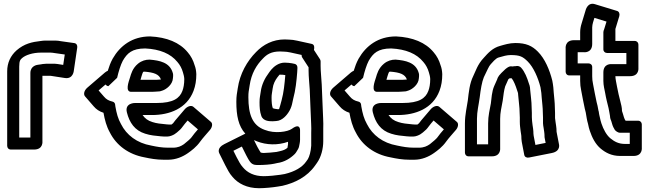

<svg xmlns="http://www.w3.org/2000/svg" viewBox="-20 -775 3440 1018"><path d="M141.1 -45.9H81.9V-421.3C81.9 -454.7 88.8 -459.5 98 -467.8C115.2 -482.5 151.9 -496.1 198.7 -496.1H247.7C254.8 -496.1 262.9 -494.5 271.2 -493.4L323.4 -486L315.2 -430.9L285.2 -435.6C280.8 -436.3 277 -436.9 272.3 -436.9H223.3C210.6 -436.9 201.5 -434.4 195.4 -433.6L181.1 -431.6C177.1 -431 141.1 -426.8 141.1 -387.7ZM160.7 17.9C210.5 17.9 204.9 -26.3 204.9 -26.3L204.9 -373.1L247.6 -373.1C247.9 -373.1 249.7 -373 252.8 -372.4L323.9 -361.4C368.6 -354.5 371.5 -400.9 371.5 -400.9L389.5 -522.9C391.3 -534.9 385.2 -545 373.8 -546.6L303.5 -556.5C294.7 -558.4 282.5 -559.9 272.3 -559.9H223.3C214 -559.9 204.9 -559.2 195.2 -557.6C149.5 -552.4 108.9 -543.5 68 -508.2C36 -479.7 18.1 -442.4 18.1 -396.7V-1.7C18.1 9 25.6 17.9 37.7 17.9Z M842.5 -295.3C860.9 -301.4 895.1 -326.2 896.8 -359.8C897.8 -367.2 897.9 -371.4 897.9 -378.3C897.9 -382 896.8 -385.8 896 -388.7C880.2 -444 826.4 -454.4 774.4 -458.8C773.7 -458.8 772.8 -458.9 772.3 -458.9C752.7 -458.9 731.3 -453.3 712.1 -437.6C682.5 -413.4 674.8 -382.6 669.7 -365.3C662.1 -341.5 642 -288.1 675.7 -288.1H785.7C798.9 -288.1 813.6 -290.1 819.7 -290.1C828.7 -290.1 833.8 -292.4 842.5 -295.3ZM833.3 -353.4C825.8 -352.9 814.8 -351.9 810.3 -351.9H724.9C726.1 -356.4 727.9 -362.9 730.4 -370.7C733.9 -382.8 737 -390.7 739.2 -394.2C740.5 -394.6 742.7 -395 746.7 -395.1C794.8 -391 823.8 -382 833.3 -353.4ZM554.6 -318.2C554.6 -318.2 600.8 -361.7 601 -362.5C608.7 -395.8 619.6 -431.1 630.7 -452.2C654.2 -492.9 679.8 -517.9 750.1 -518.1C827.8 -514.3 884.9 -490.4 920.5 -446.5C933.9 -431.4 944.4 -411.8 949.9 -391.5C952.7 -381.4 956.5 -370.4 957.1 -356.2C957.1 -329.4 953.1 -308.5 947.1 -292.9C932.4 -254 898.5 -228.9 810.3 -228.9H696.3C696.3 -228.9 640 -230.1 652.8 -178.9C666.4 -124.7 694.4 -83.1 749.7 -66.2C777.9 -56.9 805.3 -54.9 831.7 -52.3C838.2 -51.4 842.8 -51.1 848.7 -51.1H867.7C880.4 -51.1 897.2 -58.1 905.3 -63.4C912 -67.9 923.1 -75.7 935.7 -88.3C946.1 -98.8 949.8 -106.9 960.7 -119.6L974.8 -136.1L1029.4 -89.1C1017.2 -75.1 1006.3 -62.4 994.1 -45.3C990.8 -40.4 969.4 -21.3 955 -10.4C939.9 0 923.7 8.1 896.3 8.1H872.3C839 8.1 812.2 3.3 781 -3.4C706.3 -16.6 650.9 -58.6 621.5 -117.4C605.7 -145.5 598.2 -173.4 591.5 -211.8C591 -214.3 590.9 -215.6 590.9 -217.3C590.9 -227.2 584.9 -234.5 576.5 -236.3C556.5 -240.8 543.4 -248.3 531.4 -262.6L502.8 -295.5L539.4 -326.9C543.3 -322.5 547.4 -318.8 554.6 -318.2ZM1020.9 -381.8C1020.1 -399.8 1017.4 -415.3 1011.7 -429.7C1004.7 -454.7 992 -478.5 975.5 -497.5C932.6 -549.9 864.2 -577.7 775.9 -581.9C681.4 -581.9 616.5 -532.4 577.3 -463.8C565.6 -442 558.8 -423.4 551.5 -399.7C546.6 -397.6 541.2 -394.6 536.4 -390.5L443.4 -310.5C424.6 -294.3 422.2 -274.1 430.7 -264.3L476.6 -211.4C490.3 -195.2 506.7 -184.2 528.7 -177.1C535.5 -139.2 544.5 -104.7 562.5 -72.6C596.3 -5.5 660.5 43.9 747 59.4C777.2 65.9 809.5 71.9 847.7 71.9H871.7C913.2 71.9 949.1 55.9 976.3 36.9C994.7 23.9 1020.9 5 1042.1 -25C1054.9 -42.8 1074.2 -63.7 1093.7 -86.6C1104.7 -99.5 1109.1 -119.4 1098.6 -128.4L1005.6 -208.4C992.8 -219.4 971.7 -209.9 959.3 -195.4L919.3 -148.4C912.9 -140.9 906.3 -133.6 897.7 -121.5C896 -120.1 892.3 -117.1 889.5 -114.9H873.3C869.5 -114.9 867 -115 862.3 -115.7C832.8 -118.6 810.6 -120.4 788.3 -127.8C764 -135.1 748.7 -146.8 736 -165.1H785.7C878.6 -165.1 970.4 -199.2 1006.1 -293.2C1016.5 -320.7 1020.9 -348.7 1020.9 -381.8Z M1542.3 -436.3 1528 -439.4C1520 -440.9 1514.5 -441.6 1510 -441.8C1502.1 -442.6 1496.6 -442.9 1489.3 -442.9C1475.9 -442.9 1461.6 -439 1448.6 -431.4C1423 -416.5 1409.9 -394.7 1404.7 -387.7C1385.1 -361.7 1367.2 -327.2 1362.4 -288.4C1359.6 -266.1 1356.1 -258.6 1356.1 -232.7C1356.1 -207.2 1357.5 -183 1365.2 -161.6C1374.7 -130.3 1414.1 -132.1 1426.7 -132.1C1432.1 -132.1 1438.9 -132.6 1443.8 -133.2C1478.7 -134.5 1502.7 -169 1508 -176.8C1529.5 -207.1 1530.8 -238.8 1534.6 -251.4C1547.3 -298.1 1552.2 -345.2 1555.8 -391.7C1556.6 -400.4 1556.9 -405.7 1556.9 -412.3V-417.3C1556.9 -427.3 1550.9 -434.5 1542.3 -436.3ZM1492.7 -376.8C1488.8 -328.9 1484.2 -284.5 1473.4 -244.6C1468.9 -229.2 1463.1 -204 1459.9 -197C1459.8 -196.8 1459.6 -196.6 1459.4 -196.3C1457.8 -196.1 1455.3 -195.9 1452.6 -195.9C1442.4 -197 1429.9 -199.2 1426.5 -201.3C1421.5 -214.8 1419.9 -233.2 1419.9 -257.3C1419.9 -276.7 1421.9 -276.1 1425.6 -305.6C1428.7 -330 1438.9 -349.1 1450.3 -364.3C1456.6 -372.6 1460.3 -377.5 1461.8 -378.9C1462 -378.9 1463.1 -379.1 1464.7 -379.1C1476.8 -379.1 1480.8 -378.9 1492.7 -376.8ZM1280.6 -66.4 1169 -10.7C1127.7 10 1141.6 35.8 1143.3 39.1L1175.4 103.3C1185.7 122.2 1195.7 144.2 1212.7 162.7C1242 198 1289.2 222.9 1353.7 222.9C1382.8 222.9 1426.1 218.7 1451.7 214.4L1475.7 210.4C1476.2 210.4 1477.1 210.2 1477.8 210C1542.8 195 1608.2 163.3 1650.9 102.3L1660.6 88.7C1683.3 56.9 1693.9 12.3 1693.9 -26.3L1693.9 -93.7C1694.5 -108.8 1694.3 -127.9 1693.3 -147.6C1690.5 -201.7 1688.6 -272.2 1685.8 -327.6C1684.1 -361.2 1679.9 -396.4 1679.9 -425.3L1679.9 -449.3C1679.9 -453.3 1678.8 -457.6 1676.7 -460.8L1644.6 -510.2C1647.7 -523.2 1647.7 -539 1632.5 -542.3L1555.4 -559.3C1539.5 -562.8 1526.8 -564.7 1513.4 -564.9C1505.3 -565.5 1497.1 -565.9 1489.3 -565.9C1426.8 -565.9 1375.7 -538.7 1337.8 -499.2C1290.1 -451.2 1251.6 -384.3 1240.4 -305.9C1236.5 -278.6 1233.1 -268.1 1233.1 -234.7C1233.1 -161 1244.5 -106.4 1280.6 -66.4ZM1326.6 -32.2C1331.9 -29.7 1336.5 -27.8 1342.7 -25.5C1392 -6 1452.8 -3.8 1507.1 -23.2L1507.1 -10.4C1506.4 -4.8 1505.4 1.2 1504.1 8.7C1493.2 17.8 1482.7 22.4 1462.5 26.9L1446.1 30.6C1429.4 32.6 1396.2 36.1 1378.3 36.1C1373.5 36.1 1365.3 35 1362.4 33.8C1357.4 26.6 1350.5 14.5 1344.5 3.6ZM1487.7 -501.1C1494.7 -501.1 1506.3 -499.8 1520.5 -496.7L1579.2 -483.7C1578.9 -477.5 1580.1 -473.5 1582.3 -470.2L1616.1 -418.1L1616.1 -400.7C1616.1 -367.2 1620.5 -331.4 1622.2 -300.4C1624.9 -246 1626.8 -175.4 1629.7 -120.4C1630.6 -101.4 1630.8 -85.8 1630.1 -70.3V-2.6C1628 29.3 1620.4 55.2 1612.3 68.8L1603.2 81.6C1582.9 111 1544.6 134.6 1489.3 147.7L1466.3 151.6C1445.7 155 1402.1 159.1 1378.3 159.1C1327.3 159.1 1291.5 140.7 1267.3 111.3C1254.9 98 1244.9 77.7 1234.6 58.7L1217.5 24.4L1262.3 2L1285.5 48.4C1290.3 57.2 1297.8 72.2 1305.1 81.7C1319.3 102.7 1341.2 99.9 1353.7 99.9C1378.9 99.9 1414.6 97.3 1433.5 93.1L1449.8 89.5C1488 84.5 1519.9 64.4 1542.7 41.7C1546.1 38.3 1549.4 33.8 1551.4 30.3C1555.8 22.7 1564 11.4 1565.4 2.7C1566.9 -6.1 1570.9 -20.1 1570.9 -33.3L1570.9 -81.3C1570.9 -81.3 1575.1 -126.9 1527.7 -92.2C1505.6 -76 1437.3 -64.9 1383.3 -86.5C1318.2 -109.8 1296.9 -168.5 1296.9 -259.3C1296.9 -289 1298.9 -289.3 1303.6 -322.1C1312.6 -385.4 1340.3 -430.9 1374.2 -464.8C1394.7 -486.4 1417.9 -502.1 1464.7 -502.1C1471.8 -502.1 1479.8 -501.1 1487.7 -501.1Z M2146.5 -295.3C2164.9 -301.4 2199.1 -326.2 2200.8 -359.8C2201.8 -367.2 2201.9 -371.4 2201.9 -378.3C2201.9 -382 2200.8 -385.8 2200 -388.7C2184.2 -444 2130.4 -454.4 2078.4 -458.8C2077.7 -458.8 2076.8 -458.9 2076.3 -458.9C2056.7 -458.9 2035.3 -453.3 2016.1 -437.6C1986.5 -413.4 1978.8 -382.6 1973.7 -365.3C1966.1 -341.5 1946 -288.1 1979.7 -288.1H2089.7C2102.9 -288.1 2117.6 -290.1 2123.7 -290.1C2132.7 -290.1 2137.8 -292.4 2146.5 -295.3ZM2137.3 -353.4C2129.8 -352.9 2118.8 -351.9 2114.3 -351.9H2028.9C2030.1 -356.4 2031.9 -362.9 2034.4 -370.7C2037.9 -382.8 2041 -390.7 2043.2 -394.2C2044.5 -394.6 2046.7 -395 2050.7 -395.1C2098.8 -391 2127.8 -382 2137.3 -353.4ZM1858.6 -318.2C1858.6 -318.2 1904.8 -361.7 1905 -362.5C1912.7 -395.8 1923.6 -431.1 1934.7 -452.2C1958.2 -492.9 1983.8 -517.9 2054.1 -518.1C2131.8 -514.3 2188.9 -490.4 2224.5 -446.5C2237.9 -431.4 2248.4 -411.8 2253.9 -391.5C2256.7 -381.4 2260.5 -370.4 2261.1 -356.2C2261.1 -329.4 2257.1 -308.5 2251.1 -292.9C2236.4 -254 2202.5 -228.9 2114.3 -228.9H2000.3C2000.3 -228.9 1944 -230.1 1956.8 -178.9C1970.4 -124.7 1998.4 -83.1 2053.7 -66.2C2081.9 -56.9 2109.3 -54.9 2135.7 -52.3C2142.2 -51.4 2146.8 -51.1 2152.7 -51.1H2171.7C2184.4 -51.1 2201.2 -58.1 2209.3 -63.4C2216 -67.9 2227.1 -75.7 2239.7 -88.3C2250.1 -98.8 2253.8 -106.9 2264.7 -119.6L2278.8 -136.1L2333.4 -89.1C2321.2 -75.1 2310.3 -62.4 2298.1 -45.3C2294.8 -40.4 2273.4 -21.3 2259 -10.4C2243.9 0 2227.7 8.1 2200.3 8.1H2176.3C2143 8.1 2116.2 3.3 2085 -3.4C2010.3 -16.6 1954.9 -58.6 1925.5 -117.4C1909.7 -145.5 1902.2 -173.4 1895.5 -211.8C1895 -214.3 1894.9 -215.6 1894.9 -217.3C1894.9 -227.2 1888.9 -234.5 1880.5 -236.3C1860.5 -240.8 1847.4 -248.3 1835.4 -262.6L1806.8 -295.5L1843.4 -326.9C1847.3 -322.5 1851.4 -318.8 1858.6 -318.2ZM2324.9 -381.8C2324.1 -399.8 2321.4 -415.3 2315.7 -429.7C2308.7 -454.7 2296 -478.5 2279.5 -497.5C2236.6 -549.9 2168.2 -577.7 2079.9 -581.9C1985.4 -581.9 1920.5 -532.4 1881.3 -463.8C1869.6 -442 1862.8 -423.4 1855.5 -399.7C1850.6 -397.6 1845.2 -394.6 1840.4 -390.5L1747.4 -310.5C1728.6 -294.3 1726.2 -274.1 1734.7 -264.3L1780.6 -211.4C1794.3 -195.2 1810.7 -184.2 1832.7 -177.1C1839.5 -139.2 1848.5 -104.7 1866.5 -72.6C1900.3 -5.5 1964.5 43.9 2051 59.4C2081.2 65.9 2113.5 71.9 2151.7 71.9H2175.7C2217.2 71.9 2253.1 55.9 2280.3 36.9C2298.7 23.9 2324.9 5 2346.1 -25C2358.9 -42.8 2378.2 -63.7 2397.7 -86.6C2408.7 -99.5 2413.1 -119.4 2402.6 -128.4L2309.6 -208.4C2296.8 -219.4 2275.7 -209.9 2263.3 -195.4L2223.3 -148.4C2216.9 -140.9 2210.3 -133.6 2201.7 -121.5C2200 -120.1 2196.3 -117.1 2193.5 -114.9H2177.3C2173.5 -114.9 2171 -115 2166.3 -115.7C2136.8 -118.6 2114.6 -120.4 2092.3 -127.8C2068 -135.1 2052.7 -146.8 2040 -165.1H2089.7C2182.6 -165.1 2274.4 -199.2 2310.1 -293.2C2320.5 -320.7 2324.9 -348.7 2324.9 -381.8Z M2859.1 -151.7V-121.7C2859.1 -113.2 2861 -105.4 2862.4 -96L2865.4 -76.1C2866.6 -67.9 2867.1 -60.2 2867.1 -53.7V-49.7C2867.1 -48.2 2867.4 -46.2 2867.6 -45.1L2873 -17.3L2818.9 -6.5L2809.5 -55.5C2808.4 -63.3 2807.9 -70.3 2807.9 -78.3C2807.9 -83 2807.3 -87.8 2806.6 -92.2L2803.7 -111.5C2801.7 -128.7 2799.9 -139.3 2799.9 -154.3V-176.3C2799.9 -184.7 2799.5 -193.6 2798.9 -202.3C2798.7 -240.8 2793.2 -269.2 2790.9 -300.3C2790.7 -316.1 2786.1 -328.2 2782.7 -336.8C2775.7 -359.8 2762.7 -395.1 2742.5 -416.7C2729.1 -429.8 2713.2 -423.9 2712.3 -423.9H2706.3C2703.5 -423.9 2699.7 -423.2 2697.4 -422.6C2693.9 -421.7 2684.9 -430.1 2659.5 -408.5C2649.7 -399.3 2638.2 -388 2638.2 -388C2618.3 -368.5 2616.5 -355.3 2616.5 -355.3C2612.7 -347.5 2610.3 -341.9 2607.9 -335.9L2600.4 -319.1C2587.4 -289.8 2585.8 -251.4 2582.5 -226.3C2576.8 -194.6 2568.1 -161.5 2568.1 -120.7V-9.9H2508.9V-145.3C2508.9 -183.8 2518.2 -219 2523.6 -259.6C2528.5 -300.7 2535 -340.5 2545.3 -365.4C2562.8 -400.9 2572.2 -424.8 2581.7 -434.3C2589.4 -442 2607.5 -466.1 2624 -470.3C2647.7 -477 2666.7 -483.1 2687.7 -483.1C2736.6 -483.1 2752 -474.9 2778.5 -448.5C2809 -418 2833.2 -362.1 2845.7 -312.4C2847.5 -303.3 2849.1 -292.6 2850.2 -282.3L2852.2 -256.8C2854.4 -228.2 2858.1 -205.4 2858.1 -178.7C2858.1 -168.9 2859.1 -159.3 2859.1 -151.7ZM2736.1 -151.7V-129.7C2736.1 -109.5 2738.6 -96.3 2740.3 -80.5L2743.4 -59.8C2744 -56.2 2744.1 -54.3 2744.1 -53.7C2744.1 -42.8 2744.8 -33.4 2746.5 -22.5L2759.6 45.9C2761.6 56.7 2771.7 62.8 2784.7 60.3L2905.7 36.3C2955.5 26.4 2943.4 -11.9 2943.4 -11.9L2930.9 -76.7V-78.3C2930.9 -87.8 2930.1 -97.5 2928.6 -107.9L2925.7 -127.2C2925.2 -133.2 2924.1 -142.2 2922.9 -148.7V-176.3C2922.9 -184.8 2922.5 -193.9 2921.9 -204.1C2921.8 -233.8 2917.7 -259.9 2915.8 -285.3L2913.8 -311.7C2912.2 -325.6 2910.7 -335.4 2908.3 -347.6C2894.2 -404 2869.6 -463.5 2831.5 -501.5C2801.4 -531.7 2770.1 -546.9 2712.3 -546.9C2680.9 -546.9 2652.3 -537.5 2632.1 -531.8C2591.6 -521 2567.8 -493.9 2544.8 -468.2C2512.1 -434.2 2501.1 -395.5 2489.3 -372C2469.7 -332.6 2465.4 -285.5 2460.4 -242.4C2455.8 -208.8 2445.1 -167.7 2445.1 -120.7V34.3C2445.1 45 2452.6 53.9 2464.7 53.9L2587.7 53.9C2637.5 53.9 2631.9 9.7 2631.9 9.7V-145.3C2631.9 -178.5 2638.9 -204.3 2645.5 -241.7C2649.4 -270.8 2651.9 -295.8 2658.5 -317L2665.6 -332.9C2668 -338.5 2671.8 -346.5 2674.8 -353.8C2675.9 -355 2676.3 -355.5 2679.7 -358.8C2681.4 -359.2 2683.3 -359.7 2685.3 -360.1H2687.7C2689.5 -360.1 2690.3 -360.2 2692.8 -360C2703.4 -347.9 2715.1 -317.8 2721.1 -298C2724.7 -285.8 2727.1 -283.8 2727.1 -274.7C2727.1 -274.3 2727.2 -273.5 2727.2 -272.9C2729.7 -237.6 2735.1 -208.7 2735.1 -176.7C2735.1 -168.1 2736.1 -159.5 2736.1 -151.7Z M3131.7 -680.2 3195.8 -660.6 3183.4 -620.2C3180.6 -614.6 3179.1 -608.1 3179.1 -603.7V-513.7C3179.1 -501.6 3188 -494.1 3198.7 -494.1H3301.1V-434.9H3223.3C3223.3 -434.9 3179.1 -440.5 3179.1 -390.7V-345.7C3179.1 -321.6 3185.7 -298.5 3188.5 -282.6C3193 -255.3 3200.7 -225.3 3206.6 -201.9C3209.7 -182.7 3213 -171.9 3214.2 -160.3C3214.7 -143.8 3220 -137.2 3220.9 -133.5L3225.9 -116.6C3228.9 -105.4 3234.8 -94.4 3240.3 -85.5C3244.4 -81.6 3253.9 -71.1 3268.7 -71.1H3319.1V-11.9H3293.3C3260.2 -11.9 3237.7 -24.1 3216.3 -41.6C3195.4 -58.9 3179.1 -89.7 3168.9 -120.2L3164.2 -136.2L3160.3 -153.5C3158.7 -161 3156.4 -168.8 3155.8 -174.7C3155.5 -181.3 3154.5 -183.9 3153.1 -188.4C3151.7 -195.6 3150.6 -204.2 3148.2 -214.1L3143.3 -233.6C3136.8 -266 3130.6 -294.2 3124.4 -329C3121.2 -343.8 3119.9 -356.6 3119.9 -370.3V-419.3C3119.9 -431.4 3111 -438.9 3100.3 -438.9L3042.9 -438.9V-498.1H3075.7C3075.7 -498.1 3119.9 -492.5 3119.9 -542.3L3119.9 -629.3C3119.9 -646.8 3127.5 -666.2 3131.7 -680.2ZM3288.1 -153.5 3283.1 -170.4C3280.6 -179.7 3278 -185.6 3277.9 -186.4C3277.8 -205.9 3273 -221.8 3269.2 -237.1C3263.1 -261.5 3255.8 -290 3251.5 -315.4C3248.2 -334.1 3242.9 -356.4 3242.9 -370.3V-371.1L3320.7 -371.1C3370.5 -371.1 3364.9 -415.3 3364.9 -415.3L3364.9 -538.3C3364.9 -549 3357.4 -557.9 3345.3 -557.9H3242.9V-621.4L3263.4 -688.8C3266.9 -700.4 3263.4 -713.4 3252.1 -716.9L3134.1 -752.9C3094.6 -765 3084.6 -719.3 3084.6 -719.3C3077.6 -696.3 3070.9 -674.4 3063.8 -650.7C3059 -636.1 3056.1 -619.5 3056.1 -604.7V-561.9H3023.3C2973.5 -561.9 2979.1 -517.7 2979.1 -517.7V-394.7C2979.1 -384 2986.6 -375.1 2998.7 -375.1H3056.1V-345.7C3056.1 -328.4 3057.8 -312.5 3061.6 -295C3067.6 -260.7 3074.2 -230.7 3080.7 -198.4L3085.7 -178.6C3089.9 -155.9 3091.4 -139.1 3097.9 -117.7L3101.7 -100.5C3101.8 -100.2 3101.9 -99.5 3102 -99.1L3107.1 -81.8C3119.1 -45.9 3136.7 -10.3 3165.7 13.6C3190.1 33.6 3221.4 51.9 3268.7 51.9L3338.7 51.9C3388.5 51.9 3382.9 7.7 3382.9 7.7V-115.3C3382.9 -126 3375.4 -134.9 3363.3 -134.9H3297.2C3293.9 -138.1 3289.1 -149.5 3288.1 -153.5Z"/></svg>

Font: Tape
Style: Regular
Weight: 500
Foundry: Cannot Into Space Fonts
Version: Version 0.97